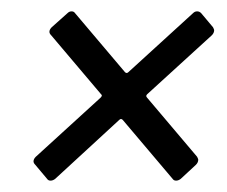

<svg xmlns="http://www.w3.org/2000/svg" viewBox="-20 -480 399 338"><path d="M357 -427Q357 -422 353 -418L239 -314Q236 -311 239 -308L327 -204Q329 -200 329 -199Q329 -194 325 -190L298 -165Q294 -162 290 -162Q286 -162 284 -165L196 -269Q193 -272 190 -269L77 -165Q73 -162 69 -162Q65 -162 63 -165L42 -190Q39 -193 39 -196Q39 -200 43 -204L157 -308Q161 -312 158 -314L70 -418Q67 -421 67 -424Q67 -428 71 -432L99 -457Q102 -460 106 -460Q110 -460 112 -457L200 -353Q203 -350 206 -353L320 -457Q323 -460 327 -460Q331 -460 334 -457L355 -432Q357 -428 357 -427Z"/></svg>

Font: Barlow Condensed
Style: Italic
Weight: 400
Width: 3
Italic angle: -7°
Designer: Jeremy Tribby
Foundry: Tribby Type
Version: Version 1.408